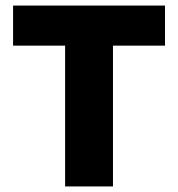

<svg xmlns="http://www.w3.org/2000/svg" viewBox="-20 -670 640 690"><path d="M214 0V-506H27V-650H573V-506H386V0Z"/></svg>

Font: Source Code Pro Black
Style: Regular
Weight: 900
Monospace: yes
Designer: Paul D. Hunt, Teo Tuominen
Foundry: Adobe Systems Incorporated
Version: Version 2.030;PS 1.000;hotconv 16.6.51;makeotf.lib2.5.65220